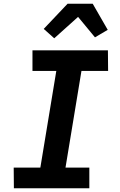

<svg xmlns="http://www.w3.org/2000/svg" viewBox="-20 -1003 640 1023"><path d="M456 0H54L53 -110H195L280 -625H153V-735H555L556 -625H414L329 -110H456ZM269 -799 213 -849 340 -983H474L554 -844L486 -804L396 -913Z"/></svg>

Font: Iosevka XBd Ex Obl
Style: Regular
Weight: 800
Width: 7
Italic angle: -9°
Monospace: yes
Designer: Belleve Invis
Foundry: Belleve Invis
Version: Version 32.5.0; ttfautohint (v1.8.4)